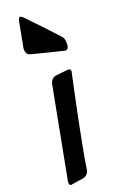

<svg xmlns="http://www.w3.org/2000/svg" viewBox="-177 -977 626 1022"><g transform="rotate(-20 136.0 -466.0)"><path d="M272 -715C272 -731 270 -745 261 -755L211 -809C201 -819 192 -829 183 -839C166 -857 151 -873 136 -888L110 -915C100 -927 91 -933 85 -933C80 -933 75 -922 71 -901L68 -883C65 -869 62 -855 60 -841C57 -827 54 -812 52 -798C50 -789 48 -779 46 -769C46 -750 47 -733 69 -727H68C71 -726 73 -726 76 -725L91 -721C94 -720 97 -720 99 -719C145 -707 192 -695 239 -684L247 -682H246C250 -681 253 -681 255 -681C262 -681 270 -688 272 -706ZM162 -574C143 -572 128 -558 124 -536L26 -21C26 -19 26 -16 26 -13C26 -5 29 1 36 1C37 1 39 1 42 0L108 -10C127 -13 141 -30 143 -52C166 -202 221 -455 243 -558C244 -561 245 -565 245 -568C245 -575 241 -581 233 -581H228Z"/></g></svg>

Font: Bangerz
Style: Regular
Weight: 400
Designer: vernon adams
Foundry: Vernon Adams
Version: Version 2.10;December 28, 2023;FontCreator 13.0.0.2683 64-bi